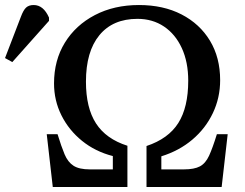

<svg xmlns="http://www.w3.org/2000/svg" viewBox="-139 -744 973 764"><path d="M71 0 47 -210H90Q105 -161 118 -130Q131 -99 153.5 -84.5Q176 -70 218 -70H310V-123Q240 -141 187.5 -183.5Q135 -226 105.5 -285Q76 -344 76 -412Q76 -504 119 -574Q162 -644 238.5 -684Q315 -724 414 -724Q511 -724 583.5 -686.5Q656 -649 696.5 -582Q737 -515 737 -425Q737 -355 708 -294Q679 -233 626.5 -188.5Q574 -144 503 -122V-70H593Q634 -70 656.5 -82Q679 -94 693 -124.5Q707 -155 724 -210H767L743 0H444V-163Q531 -192 570.5 -254.5Q610 -317 610 -423Q610 -497 584.5 -552.5Q559 -608 513.5 -638.5Q468 -669 408 -669Q310 -669 256.5 -604Q203 -539 203 -419Q203 -315 243 -253Q283 -191 368 -164V0ZM-90 -497 -119 -513 -56 -677Q-46 -704 -35 -714Q-24 -724 -5 -724Q34 -724 56 -674V-661Z"/></svg>

Font: Literata 36pt Medium
Style: Regular
Weight: 500
Designer: Latin by Veronika Burian and Jose Scaglione. Greek by Irene Vlachou. Cyrillic by Vera Evstafieva.
Foundry: TypeTogether
Version: Version 3.002